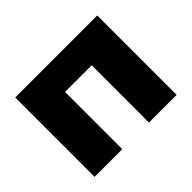

<svg xmlns="http://www.w3.org/2000/svg" viewBox="-119 -735 927 927"><g transform="rotate(-45 344.5 -271.0)"><path d="M624 -542V0H435V-391H253V0H64V-542Z"/></g></svg>

Font: Montserrat Alternates ExtraBold
Style: Regular
Weight: 800
Designer: Julieta Ulanovsky
Foundry: Julieta Ulanovsky
Version: Version 7.200